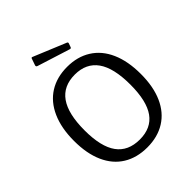

<svg xmlns="http://www.w3.org/2000/svg" viewBox="-261 -1120 1286 1286"><g transform="rotate(-45 382.0 -477.0)"><path d="M382 10Q284 10 212.5 -34Q141 -78 103 -163Q65 -248 65 -368Q65 -489 103.5 -575.5Q142 -662 213.5 -707Q285 -752 383 -752Q480 -752 551.5 -707Q623 -662 661 -576Q699 -490 699 -369Q699 -249 661 -164Q623 -79 551.5 -34.5Q480 10 382 10ZM384 -63Q492 -63 545.5 -138Q599 -213 599 -368Q599 -526 544.5 -602.5Q490 -679 383 -679Q274 -679 219.5 -602Q165 -525 165 -368Q165 -213 219.5 -138Q274 -63 384 -63ZM255 -958Q256 -962 259 -963.5Q262 -965 266 -963L498 -867Q506 -863 502 -853L494 -831Q492 -824 488.5 -822.5Q485 -821 478 -823L250 -895Q234 -899 239 -912Z"/></g></svg>

Font: Libre Franklin
Style: Regular
Weight: 400
Designer: Pablo Impallari, Rodrigo Fuenzalida
Foundry: Impallari Type
Version: Version 1.001; ttfautohint (v1.4.1)